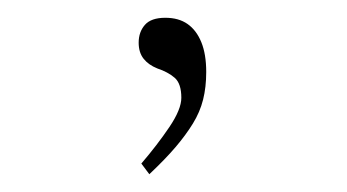

<svg xmlns="http://www.w3.org/2000/svg" viewBox="-20 -74 390 216"><path d="M148 122 139 110Q157 89 170.5 69Q184 49 184 36Q184 20 176.5 13.5Q169 7 157 3Q147 -1 141.5 -8Q136 -15 136 -26Q136 -38 143 -46Q150 -54 166 -54Q181 -54 191 -47Q201 -40 206.5 -26.5Q212 -13 212 7Q212 24 208.5 38Q205 52 197 65Q189 78 177.5 91.5Q166 105 148 122Z"/></svg>

Font: Lexend Giga Thin
Style: Regular
Weight: 250
Version: Version 1.007